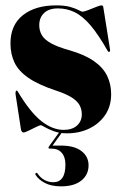

<svg xmlns="http://www.w3.org/2000/svg" viewBox="-20 -474 447 697"><path d="M200.5 -1.5H211L168.5 57.5L166 54.5Q173 54.5 180 54.5Q187 54.5 201 54.5Q250 54.5 275.8 74.5Q301.5 94.5 301.5 126Q301.5 160.5 275.2 181.5Q249 202.5 202 202.5Q166 202.5 142.5 190Q119 177.5 109 160.5Q107.5 158.5 108.2 156.8Q109 155 110 154.5Q112.5 152.5 114.2 153.8Q116 155 117.5 157.5Q127.5 172 142.2 179.8Q157 187.5 173.5 187.5Q217.5 187.5 217.5 123.5Q217.5 96 204.2 80.8Q191 65.5 166.5 65.5H160Q157 65.5 156.2 63.2Q155.5 61 157.5 58ZM211 -2.5Q242 -2.5 259.5 -18.2Q277 -34 277 -59Q277 -77.5 268.5 -92.8Q260 -108 239 -121Q218 -134 181 -146Q118 -167 82.5 -191.8Q47 -216.5 32.5 -247.2Q18 -278 18 -316.5Q18 -383 63 -418.8Q108 -454.5 184 -454.5Q215 -454.5 235 -448.8Q255 -443 265.5 -437.2Q276 -431.5 279.5 -431.5Q285 -431.5 299.8 -437.2Q314.5 -443 329 -448.8Q343.5 -454.5 348 -454.5Q350.5 -454.5 352.5 -453.2Q354.5 -452 355 -448L379 -297Q380 -292.5 379.5 -289.8Q379 -287 377 -286Q375.5 -285 374 -285.8Q372.5 -286.5 371 -289Q337.5 -348 308.8 -381.8Q280 -415.5 251.5 -429.5Q223 -443.5 190.5 -443.5Q157.5 -443.5 140 -426.8Q122.5 -410 122.5 -382.5Q122.5 -362.5 131.8 -346.5Q141 -330.5 165 -317Q189 -303.5 234 -291Q289 -275 322 -251.5Q355 -228 369.2 -198Q383.5 -168 383.5 -132.5Q383.5 -88.5 362 -56.8Q340.5 -25 304.2 -7.5Q268 10 223.5 10Q196 10 175.8 2.5Q155.5 -5 143.2 -12.2Q131 -19.5 128 -19.5Q124.5 -19.5 111.2 -13Q98 -6.5 84.2 0.2Q70.5 7 65.5 7Q62.5 7 59.8 4.2Q57 1.5 56 -5L36.5 -131.5Q36 -138 36.8 -140.8Q37.5 -143.5 39.5 -145Q40.5 -146 42 -144.8Q43.5 -143.5 45 -141Q89.5 -66.5 130 -34.5Q170.5 -2.5 211 -2.5Z"/></svg>

Font: Fraunces 120pt
Style: Bold
Weight: 700
Version: Version 1.000;[b76b70a41]